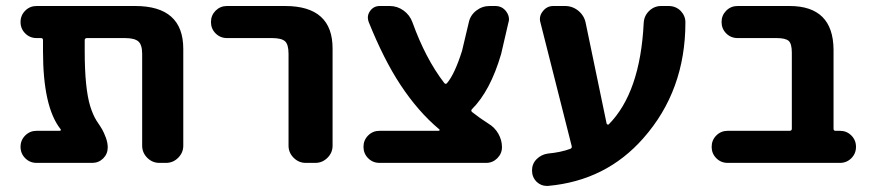

<svg xmlns="http://www.w3.org/2000/svg" viewBox="-20 -566 2924 643"><path d="M593.8 -78.1Q593.8 -54.7 576.7 -37.6Q559.6 -20.5 536.1 -20.5H513.7Q490.2 -20.5 473.1 -37.6Q456.1 -54.7 456.1 -78.1V-385.7Q456.1 -416 443.4 -427.2Q430.7 -438.5 398.4 -438.5H271.5Q263.7 -438.5 263.7 -431.6V-394.5Q263.7 -270.5 282.2 -210Q291 -181.6 303.7 -161.1Q316.4 -142.6 322.3 -132.3Q328.1 -122.1 334.5 -105Q340.8 -87.9 340.8 -72.3Q340.8 -50.8 325.7 -35.6Q310.5 -20.5 289.1 -20.5H102.5Q80.1 -20.5 64.5 -36.1Q48.8 -51.8 48.8 -74.2Q48.8 -96.7 64.5 -112.3Q80.1 -127.9 102.5 -127.9H179.7Q182.6 -127.9 183.6 -129.9Q184.6 -131.8 182.6 -133.8Q124 -208 124 -394.5V-431.6Q124 -438.5 117.2 -438.5H102.5Q80.1 -438.5 64.5 -454.1Q48.8 -469.7 48.8 -492.2Q48.8 -514.6 64.5 -530.3Q80.1 -545.9 102.5 -545.9H432.6Q593.8 -545.9 593.8 -402.3Z M740.2 -438.5Q717.8 -438.5 702.1 -454.1Q686.5 -469.7 686.5 -492.2Q686.5 -514.6 702.1 -530.3Q717.8 -545.9 740.2 -545.9H934.6Q1094.7 -545.9 1093.8 -402.3V-78.1Q1093.8 -54.7 1076.7 -37.6Q1059.6 -20.5 1036.1 -20.5H1003.9Q980.5 -20.5 963.4 -37.6Q946.3 -54.7 946.3 -78.1V-385.7Q946.3 -417 934.6 -427.7Q922.9 -438.5 890.6 -438.5Z M1449.2 -127.9Q1451.2 -127.9 1452.1 -129.9Q1453.1 -131.8 1451.2 -132.8Q1379.9 -192.4 1320.3 -283.2Q1265.6 -366.2 1214.8 -492.2Q1211.9 -500 1211.9 -506.8Q1211.9 -518.6 1218.8 -528.3Q1230.5 -545.9 1252 -545.9H1285.2Q1310.5 -545.9 1331.5 -530.8Q1352.5 -515.6 1361.3 -491.2Q1405.3 -369.1 1467.8 -288.1Q1472.7 -282.2 1477.5 -288.1Q1502.9 -318.4 1527.3 -395.5L1549.8 -490.2Q1554.7 -514.6 1574.7 -530.3Q1594.7 -545.9 1620.1 -545.9H1638.7Q1661.1 -545.9 1674.8 -528.3Q1684.6 -515.6 1684.6 -501Q1684.6 -496.1 1682.6 -490.2L1658.2 -384.8Q1622.1 -261.7 1560.5 -200.2Q1555.7 -195.3 1561.5 -190.4Q1585.9 -170.9 1615.2 -152.3Q1636.7 -139.6 1648.9 -118.2Q1661.1 -96.7 1661.1 -73.2Q1661.1 -51.8 1645.5 -36.1Q1629.9 -20.5 1608.4 -20.5H1251Q1228.5 -20.5 1212.9 -36.1Q1197.3 -51.8 1197.3 -74.2Q1197.3 -96.7 1212.9 -112.3Q1228.5 -127.9 1251 -127.9Z M2011.7 -151.4Q2012.7 -149.4 2015.1 -148.9Q2017.6 -148.4 2018.6 -149.4Q2124 -255.9 2135.7 -488.3Q2136.7 -512.7 2153.8 -529.3Q2170.9 -545.9 2194.3 -545.9H2218.8Q2243.2 -545.9 2259.8 -529.3Q2275.4 -512.7 2275.4 -491.2Q2275.4 -262.7 2134.8 -103.5Q2009.8 39.1 1815.4 56.6Q1812.5 56.6 1810.5 56.6Q1792 56.6 1777.3 43Q1761.7 27.3 1761.7 4.9Q1761.7 -17.6 1777.3 -33.2Q1793 -48.8 1815.4 -51.8Q1857.4 -55.7 1889.6 -67.4Q1896.5 -70.3 1894.5 -77.1L1790 -490.2Q1788.1 -496.1 1788.1 -502Q1788.1 -516.6 1797.9 -528.3Q1811.5 -545.9 1833 -545.9H1872.1Q1897.5 -545.9 1917 -529.8Q1936.5 -513.7 1941.4 -489.3Z M2631.8 -389.6Q2631.8 -419.9 2621.1 -429.2Q2610.4 -438.5 2580.1 -438.5H2450.2Q2427.7 -438.5 2412.1 -454.1Q2396.5 -469.7 2396.5 -492.2Q2396.5 -514.6 2412.1 -530.3Q2427.7 -545.9 2450.2 -545.9H2624Q2770.5 -545.9 2771.5 -399.4V-134.8Q2771.5 -127.9 2778.3 -127.9H2793Q2815.4 -127.9 2831.1 -112.3Q2846.7 -96.7 2846.7 -74.2Q2846.7 -51.8 2831.1 -36.1Q2815.4 -20.5 2793 -20.5H2417Q2394.5 -20.5 2378.9 -36.1Q2363.3 -51.8 2363.3 -74.2Q2363.3 -96.7 2378.9 -112.3Q2394.5 -127.9 2417 -127.9H2624Q2631.8 -127.9 2631.8 -134.8Z"/></svg>

Font: Gen Jyuu Gothic Bold
Style: Bold
Weight: 700
Designer: [Source Han Sans]
Ryoko NISHIZUKA  (kana & ideographs); Paul D. Hunt (Latin, Greek & Cyrillic); Wenlong ZHANG  (bopomofo
Version: Version 1.002.20150607